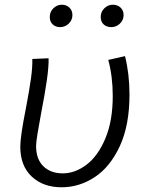

<svg xmlns="http://www.w3.org/2000/svg" viewBox="-20 -781 617 814"><path d="M66 -159Q66 -203 90 -323Q105 -402 111.5 -449.5Q118 -497 117 -531L186 -534Q187 -499 178.5 -440Q170 -381 154 -299Q146 -256 139.5 -217Q133 -178 133 -162Q133 -106 164 -76Q195 -46 246 -46Q298 -46 346.5 -82.5Q395 -119 426.5 -193.5Q458 -268 458 -374Q458 -457 439 -527L510 -543Q529 -467 529 -380Q529 -250 488 -161.5Q447 -73 381.5 -30Q316 13 241 13Q163 13 114.5 -32.5Q66 -78 66 -159ZM191 -709Q191 -731 206.5 -746Q222 -761 242 -761Q261 -761 274 -749Q287 -737 287 -717Q287 -696 271.5 -681Q256 -666 235 -666Q216 -666 203.5 -677.5Q191 -689 191 -709ZM407 -709Q407 -731 422.5 -746Q438 -761 458 -761Q478 -761 491 -749Q504 -737 504 -717Q504 -696 488.5 -681Q473 -666 452 -666Q432 -666 419.5 -677.5Q407 -689 407 -709Z"/></svg>

Font: Nebula Sans Book
Style: Regular
Weight: 400
Italic angle: -9°
Designer: Paul D. Hunt for Adobe (as Source Sans)
Foundry: Nebula Entertainment & Broadcasting LLC
Version: Version 1.010